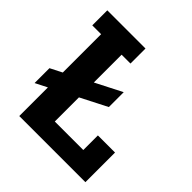

<svg xmlns="http://www.w3.org/2000/svg" viewBox="-185 -828 967 967"><g transform="rotate(45 298.5 -345.0)"><path d="M34 -278 97 -310V-583H34V-690H306V-583H243V-385L384 -457V-351L243 -279V-107H446V-211H568V0H97V-204L34 -172Z"/></g></svg>

Font: Mozilla Headline BETA
Style: Bold
Weight: 700
Designer: Studio DRAMA
Foundry: Studio DRAMA
Version: Version 0.100